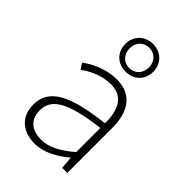

<svg xmlns="http://www.w3.org/2000/svg" viewBox="-222 -830 933 933"><g transform="rotate(45 245.0 -363.0)"><path d="M197 12C260 12 319 -23 368 -63H370L375 0H410V-308C410 -409 372 -492 259 -492C181 -492 115 -455 82 -430L101 -400C133 -423 189 -455 255 -455C350 -455 370 -375 369 -300C155 -276 58 -226 58 -119C58 -28 122 12 197 12ZM204 -24C148 -24 100 -51 100 -121C100 -199 168 -244 369 -268V-102C308 -51 259 -24 204 -24ZM262 -548C317 -548 358 -586 358 -643C358 -699 317 -738 262 -738C207 -738 166 -699 166 -643C166 -586 207 -548 262 -548ZM262 -573C225 -573 196 -600 196 -643C196 -685 225 -712 262 -712C299 -712 328 -685 328 -643C328 -600 299 -573 262 -573Z"/></g></svg>

Font: Source Sans Pro Light
Style: Regular
Weight: 300
Designer: Paul D. Hunt
Foundry: Adobe Systems Incorporated
Version: Version 3.006;hotconv 1.0.111;makeotfexe 2.5.65597